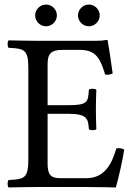

<svg xmlns="http://www.w3.org/2000/svg" viewBox="-20 -825 597 847"><path d="M281 -361H190V-541C190 -585 202 -605 256 -605H331C406 -605 422 -565 444 -496C456 -494 467 -496 477 -501C472 -542 457 -638 455 -646C455 -648 454 -649 451 -649C434 -646 426 -645 402 -645H147C117 -645 58 -646 18 -647C12 -641 12 -620 18 -614C88 -611 105 -606 105 -523V-122C105 -39 88 -34 18 -31C12 -25 12 -4 18 2C55 1 115 0 148 0H363C411 0 491 2 491 2C505 -48 520 -114 528 -165C518 -171 506 -173 493 -170C473 -98 438 -39 362 -39H246C204 -39 190 -55 190 -102V-323H281C366 -323 369 -300 372 -255C378 -249 399 -249 405 -255C404 -281 403 -309 403 -343C403 -371 404 -405 405 -429C399 -435 378 -435 372 -429C369 -374 366 -361 281 -361ZM135 -757C135 -731 157 -709 183 -709C209 -709 231 -731 231 -757C231 -783 209 -805 183 -805C157 -805 135 -783 135 -757ZM324 -757C324 -731 346 -709 372 -709C398 -709 420 -731 420 -757C420 -783 398 -805 372 -805C346 -805 324 -783 324 -757Z"/></svg>

Font: Libertinus Serif
Style: Regular
Weight: 400
Designer: Philipp H. Poll, Khaled Hosny
Foundry: Caleb Maclennan
Version: Version 7.050;RELEASE